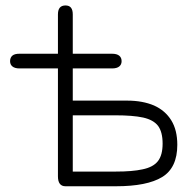

<svg xmlns="http://www.w3.org/2000/svg" viewBox="-20 -664 691 686"><path d="M394 1.5C394 1.5 394 1.5 394 1.5C394 1.5 214 1.5 214 1.5C196 1.5 187 -10.5 187 -34C187 -34 187 -34 187 -34C187 -34 187 -419.5 187 -419.5C187 -419.5 49.5 -419.5 49.5 -419.5C38.5 -419.5 30 -422 24.5 -426.5C19 -431 16 -437 16 -445.5C16 -445.5 16 -445.5 16 -445.5C16 -454 19 -461 24.5 -465.5C30 -470 38.5 -472 49.5 -472C49.5 -472 49.5 -472 49.5 -472C49.5 -472 187 -472 187 -472C187 -472 187 -612.5 187 -612.5C187 -634 196 -644.5 214 -644.5C214 -644.5 214 -644.5 214 -644.5C231.5 -644.5 240 -634 240 -612.5C240 -612.5 240 -612.5 240 -612.5C240 -612.5 240 -472 240 -472C240 -472 380.5 -472 380.5 -472C392 -472 400.5 -469.5 406 -465C411.5 -460.5 414.5 -454 414.5 -445.5C414.5 -445.5 414.5 -445.5 414.5 -445.5C414.5 -437 411.5 -431 406 -426.5C400.5 -422 392 -419.5 380.5 -419.5C380.5 -419.5 380.5 -419.5 380.5 -419.5C380.5 -419.5 240 -419.5 240 -419.5C240 -419.5 240 -304.5 240 -304.5C240 -304.5 434.5 -304.5 434.5 -304.5C471.5 -304.5 503.5 -298.5 530.5 -287C557 -275 577.5 -257.5 592 -234C606.5 -210.5 613.5 -181.5 613.5 -146.5C613.5 -146.5 613.5 -146.5 613.5 -146.5C613.5 -92 595.5 -53.5 559.5 -31.5C523.5 -9.5 468.5 1.5 394 1.5ZM240 -252C240 -252 240 -51 240 -51C240 -51 394 -51 394 -51C433 -51 465 -53.5 489.5 -59C514 -64 532.5 -73.5 544 -88C555.5 -102.5 561 -123.5 561 -151C561 -151 561 -151 561 -151C561 -178.5 555.5 -199.5 545 -214C534 -228.5 516 -238.5 491.5 -244C466.5 -249.5 433 -252 391.5 -252C391.5 -252 391.5 -252 391.5 -252C391.5 -252 240 -252 240 -252Z"/></svg>

Font: Jura-Fortis-Regular
Style: Regular
Weight: 500
Designer: Daniel Johnson, Alexei Vanyashin, Mirko Velimirovic
Foundry: Daniel Johnson
Version: ""